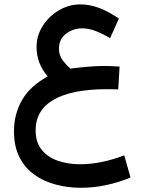

<svg xmlns="http://www.w3.org/2000/svg" viewBox="-20 -535 669 892"><path d="M535.6 -225.6 529.3 -119.6Q510.7 -120.6 499.3 -120.6Q487.8 -120.6 476.6 -120.6Q314.9 -120.6 230.2 -72.3Q145.5 -23.9 145.5 70.8Q145.5 127 174.3 161.6Q203.1 196.3 249.8 212.2Q296.4 228 350.1 228Q405.8 228 458.7 216.3Q511.7 204.6 557.1 186.5L586.4 289.6Q533.7 312 474.1 324.7Q414.6 337.4 356 337.4Q294.9 337.4 239 322.5Q183.1 307.6 139.4 276.4Q95.7 245.1 70.3 195.1Q44.9 145 44.9 74.7Q44.9 -3.9 81.8 -69.1Q118.7 -134.3 201.7 -180.2Q149.9 -239.7 149.9 -316.4Q149.9 -369.6 178.5 -414.6Q207 -459.5 253.7 -487.1Q300.3 -514.6 354 -514.6Q397.5 -514.6 441.9 -497.6Q486.3 -480.5 532.2 -448.7L491.7 -357.9Q456.5 -378.4 424.6 -390.9Q392.6 -403.3 360.8 -403.3Q319.3 -403.3 286.6 -378.2Q253.9 -353 253.9 -309.6Q253.9 -276.4 272 -253.7Q290 -231 306.6 -216.3Q354.5 -222.2 391.1 -225.3Q427.7 -228.5 465.3 -228.5Q483.9 -228.5 498.5 -227.8Q513.2 -227.1 535.6 -225.6Z"/></svg>

Font: Vazirmatn FD NL Medium
Style: Regular
Weight: 500
Designer: Saber Rastikerdar
Foundry: Saber Rastikerdar
Version: Version 33.003